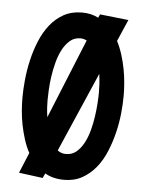

<svg xmlns="http://www.w3.org/2000/svg" viewBox="-44 -548 451 594"><g transform="rotate(5 182.0 -250.5)"><path d="M108.4 -178.7 209 -425.8Q199.2 -430.7 189.5 -430.7Q170.4 -430.7 157 -419.2Q143.6 -407.7 134 -389.6Q124.5 -371.6 118.7 -349.4Q112.8 -327.1 109.6 -304.9Q106.4 -282.7 105.5 -263.2Q104.5 -243.7 104.5 -231.4Q104.5 -222.7 105.2 -208.5Q106 -194.3 108.4 -178.7ZM256.8 -326.2 149.4 -79.1Q155.3 -74.7 161.4 -72.5Q167.5 -70.3 175.8 -70.3Q194.3 -70.3 207.8 -81.5Q221.2 -92.8 230.7 -110.6Q240.2 -128.4 246.1 -150.4Q252 -172.4 255.1 -194.6Q258.3 -216.8 259.5 -236.3Q260.7 -255.9 260.7 -268.6Q260.7 -278.8 260 -293.7Q259.3 -308.6 256.8 -326.2ZM332 -500 302.7 -432.6Q312.5 -413.6 319.3 -391.8Q326.2 -370.1 330.3 -348.1Q334.5 -326.2 336.2 -304.9Q337.9 -283.7 337.9 -265.6Q337.9 -241.2 335 -211.4Q332 -181.6 324.7 -151.1Q317.4 -120.6 305.4 -91.6Q293.5 -62.5 275.4 -40Q257.3 -17.6 232.9 -3.9Q208.5 9.8 176.8 9.8Q142.1 9.8 117.2 -4.9L110.4 9.8L36.1 0L62.5 -63.5Q52.2 -82.5 45.4 -104.2Q38.6 -126 34.2 -147.9Q29.8 -169.9 28.1 -191.7Q26.4 -213.4 26.4 -232.4Q26.4 -256.8 29.3 -287.1Q32.2 -317.4 39.3 -348.4Q46.4 -379.4 58.3 -408.7Q70.3 -438 88.1 -460.7Q106 -483.4 130.6 -497.1Q155.3 -510.7 187.5 -510.7Q216.3 -510.7 238.3 -499L243.2 -509.8Z"/></g></svg>

Font: Maiden Orange
Style: Regular
Weight: 400
Designer: Astigmatic (AOETI)
Foundry: Astigmatic (AOETI)
Version: Version 1.000